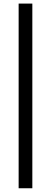

<svg xmlns="http://www.w3.org/2000/svg" viewBox="-20 -801 282 1061"><path d="M83 -781.2V239.3H158.7V-781.2Z"/></svg>

Font: Andika
Style: Regular
Weight: 400
Designer: Victor Gaultney, Annie Olsen, Julie Remington, Don Collingsworth, Eric Hays
Foundry: SIL International
Version: Version 1.000